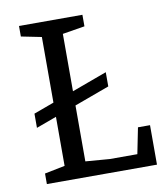

<svg xmlns="http://www.w3.org/2000/svg" viewBox="-75 -712 674 775"><g transform="rotate(-10 261.5 -324.0)"><path d="M54.8 -230.4V-288.6L367.3 -403.4V-345.1ZM54.8 0V-43.2L138 -59.9V-588.1L54.8 -604.8V-648H314.7V-600.7L223.6 -585.8V-63.2L322.3 -55.4H435.4L456.7 -161.8H506.1V0Z"/></g></svg>

Font: Faustina Light
Style: Regular
Weight: 300
Designer: Alfonso Garcia
Foundry: http://www.omnibus-type.com
Version: Version 1.200